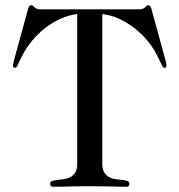

<svg xmlns="http://www.w3.org/2000/svg" viewBox="-20 -714 688 736"><path d="M372.1 -85.9Q372.1 -64.5 379.9 -52.5Q387.7 -40.5 399.2 -34.7Q410.6 -28.8 424.1 -27.1Q437.5 -25.4 449 -24.2Q460.4 -22.9 468.3 -20.3Q476.1 -17.6 476.1 -9.8Q476.1 -5.4 473.6 -1.7Q471.2 2 462.9 2Q447.8 2 434.8 1.7Q421.9 1.5 406.5 1Q391.1 0.5 371.6 0.2Q352.1 0 324.2 0Q295.9 0 276.4 0.2Q256.8 0.5 241.5 1Q226.1 1.5 213.1 1.7Q200.2 2 185.1 2Q177.2 2 174.6 -1.7Q171.9 -5.4 171.9 -9.8Q171.9 -17.6 179.7 -20.3Q187.5 -22.9 199 -24.2Q210.4 -25.4 223.9 -27.1Q237.3 -28.8 248.8 -34.7Q260.3 -40.5 268.1 -52.5Q275.9 -64.5 275.9 -85.9V-660.2Q243.2 -656.2 212.2 -642.3Q181.2 -628.4 153.8 -607.2Q126.5 -585.9 104 -559.1Q81.5 -532.2 65.9 -502Q58.6 -487.3 54.2 -478Q49.8 -468.8 47.1 -463.4Q44.4 -458 42.5 -456.1Q40.5 -454.1 37.1 -454.1Q34.2 -454.1 32 -456.1Q29.8 -458 29.8 -461.9Q29.8 -466.3 32.2 -476.8Q34.7 -487.3 39.1 -502.9L87.9 -681.2Q90.3 -688 92.5 -690.9Q94.7 -693.8 100.1 -693.8Q104.5 -693.8 106.7 -691.4Q108.9 -689 111.8 -686Q115.2 -683.1 120.6 -680.7Q126 -678.2 137.2 -678.2H511.2Q522.5 -678.2 527.8 -680.7Q533.2 -683.1 536.1 -686Q539.1 -689 541.3 -691.4Q543.5 -693.8 547.9 -693.8Q553.2 -693.8 555.4 -690.9Q557.6 -688 560.1 -681.2L608.9 -502.9Q613.8 -487.3 616 -476.8Q618.2 -466.3 618.2 -461.9Q618.2 -454.1 610.8 -454.1Q607.4 -454.1 605.5 -456.1Q603.5 -458 600.8 -463.4Q598.1 -468.8 593.8 -478Q589.4 -487.3 582 -502Q566.9 -532.2 544.2 -559.1Q521.5 -585.9 494.1 -607.2Q466.8 -628.4 435.8 -642.3Q404.8 -656.2 372.1 -660.2Z"/></svg>

Font: XB Zar
Style: Regular
Weight: 400
Designer: Behnam
Foundry: Irmug
Version: Version 8.005 2009